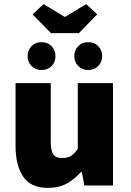

<svg xmlns="http://www.w3.org/2000/svg" viewBox="-20 -906 640 938"><path d="M214 12Q130 12 93 -43.5Q56 -99 56 -192V-500H228V-214Q228 -172 239.5 -153Q251 -134 285 -134Q307 -134 323.5 -142.5Q340 -151 360 -178V-500H532V0H392L380 -66H376Q344 -30 305.5 -9Q267 12 214 12ZM183 -564Q153 -564 134 -583.5Q115 -603 115 -632Q115 -661 134 -680.5Q153 -700 183 -700Q213 -700 232 -680.5Q251 -661 251 -632Q251 -603 232 -583.5Q213 -564 183 -564ZM411 -564Q381 -564 362 -583.5Q343 -603 343 -632Q343 -661 362 -680.5Q381 -700 411 -700Q441 -700 460 -680.5Q479 -661 479 -632Q479 -603 460 -583.5Q441 -564 411 -564ZM229 -744 139 -836 193 -886 295 -824H299L401 -886L455 -836L365 -744Z"/></svg>

Font: Source Code Pro Black
Style: Regular
Weight: 900
Monospace: yes
Designer: Paul D. Hunt, Teo Tuominen
Foundry: Adobe Systems Incorporated
Version: Version 2.030;PS 1.000;hotconv 16.6.51;makeotf.lib2.5.65220